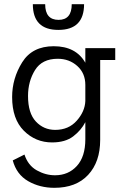

<svg xmlns="http://www.w3.org/2000/svg" viewBox="-20 -675 588 918"><path d="M382 -655Q382 -532 259 -532Q137 -532 137 -655H196Q196 -580 260 -580Q323 -580 323 -655ZM531 -388H459V-6Q459 99 401.5 161Q344 223 240 223Q170 223 114.5 191Q59 159 41 92L97 64Q114 116 156 139.5Q198 163 243 163Q307 163 347.5 118.5Q388 74 388 -9V-91Q368 -52 330 -23Q292 6 229 6Q150 6 94 -50Q38 -106 38 -211Q38 -300 86 -377Q134 -454 237 -454Q343 -454 388 -375V-445H531ZM388 -192V-269Q388 -325 349.5 -359.5Q311 -394 256 -394Q181 -394 147.5 -340Q114 -286 114 -216Q114 -134 151.5 -94Q189 -54 244 -54Q308 -54 347 -98Q386 -142 388 -192Z"/></svg>

Font: Zilla Slab
Style: Regular
Weight: 400
Designer: Typotheque.com
Foundry: Typotheque type foundry
Version: Version 1.1; 2017; ttfautohint (v1.6)